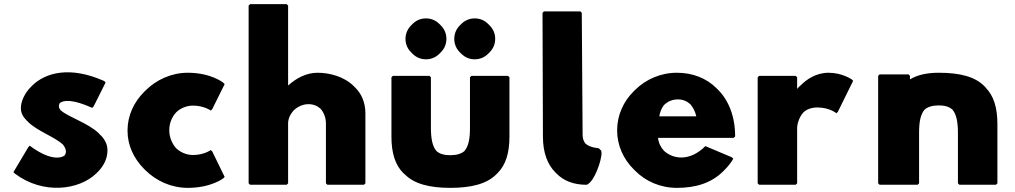

<svg xmlns="http://www.w3.org/2000/svg" viewBox="-20 -887 4910 929"><path d="M124 -182 117 -175 45 -54 52 -47C190 57 365 32 447 -49L448 -50L455 -57C483 -86 500 -121 500 -160C500 -189 487 -212 468 -232L467 -233H466L459 -241C407 -292 313 -319 274 -353C269 -359 265 -366 265 -373C265 -378 266 -384 270 -389C289 -403 334 -407 426 -365L433 -372L491 -488L484 -495C316 -570 198 -534 136 -473L129 -466C98 -434 81 -396 81 -363C81 -340 92 -321 109 -304L116 -297C160 -253 244 -225 284 -188C293 -177 299 -166 299 -153C299 -147 297 -141 293 -135C269 -117 212 -116 124 -182Z M1060 -24 1067 -31 1007 -154 1000 -161C1000 -161 967 -137 914 -137C883 -137 855 -149 833 -169C813 -191 799 -222 799 -257C799 -291 812 -322 833 -344C854 -364 883 -376 914 -376C967 -376 1000 -352 1000 -352L1007 -359L1067 -480L1060 -487C1060 -487 1002 -535 888 -535C811 -535 737 -502 684 -449L677 -442C628 -393 597 -328 597 -255C597 -184 627 -121 675 -72L676 -71L683 -64C736 -11 810 22 888 22C1002 22 1060 -24 1060 -24Z M1374 -860 1367 -867H1190L1183 -860V0L1190 7H1367L1374 0V-290C1374 -313 1385 -335 1401 -353C1420 -371 1446 -383 1472 -383C1496 -383 1515 -375 1531 -361C1547 -343 1557 -317 1557 -290V0L1564 7H1741L1748 0V-338C1748 -393 1728 -434 1699 -463L1692 -470C1645 -517 1574 -535 1516 -535C1463 -535 1413 -509 1374 -473Z M1881 -520 1874 -513V-226C1874 -147 1892 -89 1931 -50L1939 -43C1984 2 2056 22 2159 22C2262 22 2336 2 2381 -43L2388 -50C2427 -89 2445 -147 2445 -226V-513L2438 -520H2261L2254 -513V-269C2254 -215 2247 -179 2227 -156C2212 -143 2189 -136 2159 -136C2130 -136 2108 -142 2092 -156C2073 -178 2065 -214 2065 -269V-513L2058 -520ZM2277 -798C2251 -798 2229 -788 2212 -771L2205 -764C2188 -747 2178 -725 2178 -699C2178 -673 2188 -651 2205 -634L2212 -627C2229 -610 2251 -600 2277 -600C2303 -600 2325 -610 2342 -627L2349 -634C2366 -651 2376 -673 2376 -699C2376 -725 2366 -747 2349 -764L2342 -771C2325 -788 2303 -798 2277 -798ZM2041 -798C2015 -798 1993 -788 1976 -771L1969 -764C1952 -747 1942 -724 1942 -699C1942 -673 1952 -651 1969 -634L1976 -627C1993 -610 2015 -600 2041 -600C2067 -600 2089 -610 2106 -627L2113 -634C2130 -651 2140 -673 2140 -699C2140 -725 2130 -747 2113 -764L2106 -771C2089 -788 2067 -798 2041 -798Z M2817 7C2821 7 2826 4 2830 0L2837 -7C2866 -36 2902 -143 2887 -161H2886L2879 -168C2878 -169 2877 -170 2875 -170C2868 -171 2835 -173 2813 -192C2805 -202 2799 -215 2799 -234L2795 -825L2788 -832H2612L2605 -825L2607 -225C2607 -151 2628 -92 2667 -53L2674 -46C2708 -12 2756 7 2817 7Z M3170 -324C3173 -344 3181 -366 3196 -382C3212 -396 3233 -406 3260 -406C3284 -406 3303 -398 3320 -383C3333 -368 3344 -348 3349 -324ZM3393 -180C3318 -105 3238 -116 3193 -157C3177 -174 3166 -197 3164 -220H3530L3537 -227C3537 -325 3505 -402 3454 -453L3447 -460C3398 -509 3331 -535 3255 -535C3176 -535 3105 -503 3053 -452L3052 -451L3045 -444C2996 -395 2966 -329 2966 -256C2966 -184 2996 -118 3045 -69L3052 -62C3103 -10 3175 22 3255 22C3344 22 3420 0 3478 -57L3479 -58L3486 -65C3501 -80 3516 -98 3528 -119L3521 -126Z M3837 -457V-513L3830 -520H3653L3646 -513V0L3653 7H3830L3837 0V-270C3837 -278 3842 -315 3867 -343C3882 -357 3904 -367 3935 -367C3994 -367 4027 -339 4027 -339L4034 -346L4108 -496L4101 -503C4101 -503 4055 -535 3989 -535C3927 -535 3881 -501 3855 -475L3847 -468C3843 -464 3840 -460 3837 -457Z M4420 7 4427 0V-244C4427 -298 4434 -334 4454 -357C4469 -370 4492 -377 4522 -377C4551 -377 4572 -371 4588 -357C4607 -335 4615 -299 4615 -244V0L4622 7H4799L4806 0V-287C4806 -366 4788 -424 4749 -463V-464L4742 -471C4697 -516 4625 -535 4522 -535C4461 -535 4416 -523 4383 -503V-520L4376 -527H4236L4229 -520V0L4236 7Z"/></svg>

Font: Hussar Woodtype
Style: Blk
Weight: 900
Foundry: Cannot Into Space Fonts
Version: Version 1.07